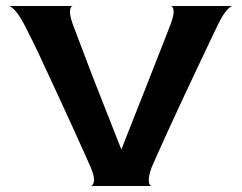

<svg xmlns="http://www.w3.org/2000/svg" viewBox="-20 -620 805 640"><path d="M283 0Q290 -1 293 -15Q296 -29 283 -61Q278 -73 262 -108Q246 -143 224 -192Q202 -241 177 -294.5Q152 -348 129 -398Q106 -448 87.5 -485.5Q69 -523 61 -538Q44 -570 30.5 -584.5Q17 -599 10 -600H223Q216 -600 213.5 -586Q211 -572 223 -538Q228 -524 240.5 -492Q253 -460 269.5 -415.5Q286 -371 306 -321Q326 -271 346 -219.5Q366 -168 384 -123H385Q403 -169 423.5 -220.5Q444 -272 464 -323Q484 -374 501.5 -418.5Q519 -463 531.5 -495Q544 -527 549 -540Q561 -573 558.5 -586.5Q556 -600 549 -600H755Q749 -600 736.5 -586.5Q724 -573 708 -541Q701 -527 683.5 -490Q666 -453 642.5 -403.5Q619 -354 594 -300.5Q569 -247 546.5 -198Q524 -149 507.5 -112Q491 -75 485 -61Q474 -29 476 -15Q478 -1 485 0Z"/></svg>

Font: Red Rose SemiBold
Style: Regular
Weight: 600
Designer: Jaikishan Patel
Version: Version 2.000